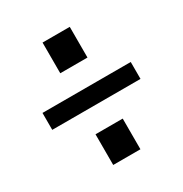

<svg xmlns="http://www.w3.org/2000/svg" viewBox="-167 -609 935 979"><g transform="rotate(-30 300.0 -119.5)"><path d="M40 -169.9Q40 -144.5 40 -70.3Q169.9 -70.3 559.6 -70.3Q559.6 -94.7 559.6 -169.9Q429.7 -169.9 40 -169.9ZM379.9 -480.5Q379.9 -419.9 379.9 -299.8Q327.1 -299.8 219.7 -299.8Q219.7 -360.4 219.7 -480.5Q273.4 -480.5 379.9 -480.5ZM379.9 59.6Q379.9 120.1 379.9 240.2Q327.1 240.2 219.7 240.2Q219.7 179.7 219.7 59.6Q273.4 59.6 379.9 59.6Z"/></g></svg>

Font: Alibu-Mazigh Belqasem 1
Style: Bold
Weight: 400
Designer: Mazigh Mubarik Belqasem
Version: Version 1.0